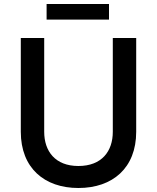

<svg xmlns="http://www.w3.org/2000/svg" viewBox="-20 -930 785 960"><path d="M525 -832V-910H213V-832ZM372 10C543 10 661 -90 661 -271V-740H544V-271C544 -174 489 -100 372 -100C256 -100 201 -174 201 -271V-740H84V-271C84 -90 202 10 372 10Z"/></svg>

Font: Be Vietnam Pro Medium
Style: Regular
Weight: 500
Designer: Lam Bao, Tony Le, Vietanh Nguyen
Foundry: Yellow Type Foundry
Version: Version 1.002